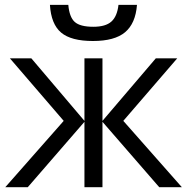

<svg xmlns="http://www.w3.org/2000/svg" viewBox="-20 -776 776 796"><path d="M330.1 -534.2H404.8V-274.9L626 -534.2H714.8L491.2 -274.9L733.9 0H640.1L404.8 -271V0H330.1V-271L95.2 0H2L244.1 -274.9L21 -534.2H109.9L330.1 -274.9ZM365.2 -606Q274.9 -606 233.4 -640.9Q191.9 -675.8 187 -755.9H263.2Q267.6 -705.1 289.8 -685.1Q312 -665 367.2 -665Q417.5 -665 441.7 -686.5Q465.8 -708 471.2 -755.9H547.9Q542 -678.7 498.5 -642.3Q455.1 -606 365.2 -606Z"/></svg>

Font: XL-Viking
Style: Regular
Weight: 400
Foundry: Ascender Corporation
Version: Version 1.10 March 23, 2015